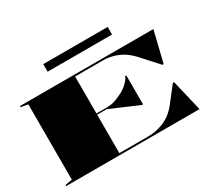

<svg xmlns="http://www.w3.org/2000/svg" viewBox="-166 -1184 1611 1471"><g transform="rotate(-30 639.5 -448.5)"><path d="M36 0V-10L98 -21V-687L36 -698V-708H1216L1150 -436H1139L1001 -588Q949 -643 887.5 -668Q826 -693 766 -693H515V-366H611Q650 -366 686.5 -379.5Q723 -393 753 -409Q791 -430 816.5 -457Q842 -484 849 -504H859V-248H849L600 -355H515V-15H769Q841 -15 908 -42.5Q975 -70 1025 -130L1139 -276H1150L1216 0ZM351 -830V-897H921V-830Z"/></g></svg>

Font: Kalnia Expanded SemiBold
Style: Regular
Weight: 600
Width: 7
Designer: Frida Medrano
Foundry: Frida Medrano
Version: Version 1.105